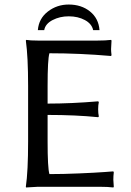

<svg xmlns="http://www.w3.org/2000/svg" viewBox="-20 -824 578 847"><path d="M147 -691Q151 -742 191 -773Q231 -804 283 -804Q339 -804 377 -773.5Q415 -743 419 -691H391Q385 -719 354.5 -735.5Q324 -752 283 -752Q244 -752 212 -735.5Q180 -719 175 -691ZM190 -200Q190 -83 198 -56Q258 -56 328.5 -59Q399 -62 440 -65L480 -68L482 -64Q480 -48 480 -31Q480 -28 482 0L480 3Q456 0 420 0H147L95 3L94 0Q104 -68 104 -200V-445Q104 -574 94 -645L96 -648Q113 -645 147 -645H410Q446 -645 470 -648L472 -645Q470 -617 470 -607Q470 -597 472 -581L470 -577Q332 -589 198 -589Q190 -562 190 -445V-367Q295 -367 413 -377L416 -374Q413 -360 413 -342Q413 -324 416 -310L413 -307Q314 -317 190 -317Z"/></svg>

Font: Libertinus Sans
Style: Regular
Weight: 400
Designer: Philipp H. Poll
Foundry: Khaled Hosny
Version: Version 6.1